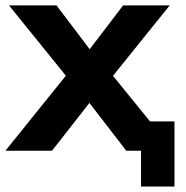

<svg xmlns="http://www.w3.org/2000/svg" viewBox="-23 -559 691 712"><path d="M169.9 0 308.6 -177.2 445.3 0H500V132.8H624V-108.9H533.2L396 -277.8L606.4 -539.1H433.6L309.6 -376.5L186.5 -539.1H10.3L221.2 -278.3L-2.9 0Z"/></svg>

Font: Winston
Style: Bold
Weight: 700
Designer: Vernon Adams, Kim Jin-seong, David Berlow, Cristiano Sobral
Foundry: The Winston Project Authors
Version: Version 3.004